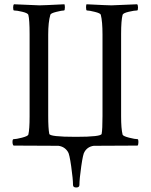

<svg xmlns="http://www.w3.org/2000/svg" viewBox="-20 -666 692 877"><path d="M42 -1Q37.1 -5.9 37.1 -17.6Q37.1 -30.3 42 -30.3Q53.7 -30.3 80.1 -37.1Q106.4 -43.9 109.4 -50.8Q115.2 -74.2 115.2 -134.8V-510.7Q115.2 -576.2 109.4 -598.6Q106.4 -606.4 81.5 -612.3Q56.6 -618.2 43.9 -618.2Q40 -618.2 40 -631.8Q40 -642.6 43.9 -646.5Q156.2 -641.6 160.2 -641.6Q176.8 -641.6 274.4 -646.5Q276.4 -640.6 276.4 -632.8Q276.4 -618.2 272.5 -618.2Q262.7 -618.2 237.3 -611.8Q211.9 -605.5 210 -598.6Q200.2 -565.4 200.2 -507.8V-136.7Q200.2 -79.1 205.1 -54.7Q207 -41 326.2 -41Q442.4 -41 444.3 -54.7Q448.2 -74.2 448.2 -136.7V-507.8Q448.2 -568.4 440.4 -598.6Q438.5 -605.5 413.1 -611.8Q387.7 -618.2 377 -618.2Q373 -618.2 373 -632.8Q373 -640.6 375 -646.5Q472.7 -641.6 489.3 -641.6Q494.1 -641.6 606.4 -646.5Q610.4 -642.6 610.4 -631.8Q610.4 -618.2 606.4 -618.2Q593.8 -618.2 568.4 -612.3Q543 -606.4 540 -598.6Q533.2 -572.3 533.2 -510.7V-134.8Q533.2 -78.1 540 -50.8Q543 -43.9 569.8 -37.1Q596.7 -30.3 608.4 -30.3Q612.3 -30.3 612.3 -17.6Q612.3 -4.9 608.4 -1Q496.1 0 408.2 0Q379.9 3.9 366.2 27.3Q359.4 35.2 351.1 93.8Q342.8 152.3 342.8 178.7Q342.8 190.4 328.1 190.4Q313.5 190.4 313.5 178.7Q313.5 152.3 305.2 93.8Q296.9 35.2 290 27.3Q275.4 3.9 247.1 0Z"/></svg>

Font: Crimson Text
Style: Regular
Weight: 400
Version: Version 0.13